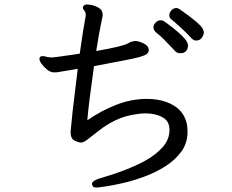

<svg xmlns="http://www.w3.org/2000/svg" viewBox="-20 -794 1040 862"><path d="M556 -600Q566 -607 576 -608Q580 -609 586 -610Q603 -610 625 -599Q647 -588 648 -570V-569Q648 -559 639.5 -552Q631 -545 606.5 -538Q582 -531 533 -522L402 -497Q378 -328 372 -254Q434 -297 502 -323.5Q570 -350 639.5 -350Q709 -350 758 -321.5Q807 -293 819 -237Q822 -221 822 -203Q822 -151 793.5 -112.5Q765 -74 721 -46.5Q677 -19 626.5 -0.5Q576 18 529.5 28.5Q483 39 451 43.5Q419 48 413 48Q396 48 394 36Q393 34 393 32Q393 25 401 19Q409 13 424 8Q550 -28 631 -72Q680 -99 710.5 -133.5Q741 -168 741 -212Q741 -214 740.5 -216.5Q740 -219 740 -223Q737 -253 707 -269Q677 -285 633 -285Q618 -285 603 -283Q544 -276 500.5 -255Q457 -234 426 -209Q379 -172 368 -164Q354 -154 344 -154Q334 -154 316 -162Q297 -171 297 -200Q297 -207 298 -213Q299 -219 299 -223Q304 -283 317 -386L329 -485Q284 -478 263.5 -474Q243 -470 236 -469.5Q229 -469 223 -469Q207 -469 192 -481Q177 -493 167 -507Q157 -521 157 -530Q157 -534 160 -538Q163 -542 170.5 -542Q178 -542 183 -540.5Q188 -539 192 -538Q205 -536 212 -536Q224 -536 338 -553Q353 -661 365 -724V-727Q365 -739 358.5 -746.5Q352 -754 352 -760Q352 -762 353 -764V-765L354 -766Q359 -774 372 -774Q377 -774 392.5 -771Q408 -768 424.5 -758Q441 -748 441 -728Q441 -721 439 -714Q424 -644 412 -565Q533 -586 556 -600ZM860 -612Q849 -612 839 -623Q817 -647 789 -672.5Q761 -698 750.5 -706Q740 -714 740 -725.5Q740 -737 749.5 -747.5Q759 -758 772 -758Q778 -758 786 -753Q875 -691 889 -667Q895 -657 895 -647.5Q895 -638 886.5 -625Q878 -612 860 -612ZM680 -649Q669 -659 669 -671Q669 -683 679 -693Q689 -703 701 -703Q708 -703 713 -700.5Q718 -698 734 -686Q784 -649 808 -622Q824 -603 824 -590Q824 -575 815.5 -565Q807 -555 790.5 -555Q774 -555 766 -565Q741 -592 719 -614Q697 -636 680 -649Z"/></svg>

Font: Moon Stars Kai HW
Style: Bold
Weight: 700
Designer: GuiWonder
Version: Version 1.101